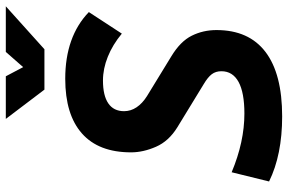

<svg xmlns="http://www.w3.org/2000/svg" viewBox="-178 -760 948 631"><g transform="rotate(-90 295.5 -444.0)"><path d="M229 9.8Q102.5 9.8 15.1 -33.2L45.4 -156.2Q145.5 -114.3 238.3 -114.3Q307.1 -114.3 342.3 -133.5Q377.4 -152.8 377.4 -189.9Q377.4 -208.5 367.7 -221.4Q357.9 -234.4 335 -248L193.4 -334.5Q147.5 -362.8 129.2 -404.8Q110.8 -446.8 110.8 -486.8Q110.8 -593.3 172.9 -648.2Q234.9 -703.1 352.5 -703.1Q491.2 -703.1 571.8 -625.5L501 -517.1Q464.4 -547.4 425 -563.2Q385.7 -579.1 346.7 -579.1Q297.4 -579.1 271.7 -561.5Q246.1 -543.9 246.1 -509.8Q246.1 -487.8 258.8 -468.8Q271.5 -449.7 295.4 -434.6L426.3 -354.5Q475.6 -324.7 494.1 -287.4Q512.7 -250 512.7 -206.1Q512.7 -99.6 440.7 -44.9Q368.7 9.8 229 9.8ZM316.9 -771.5 220.7 -898.4H360.8L394.5 -834.5H384.8L440.9 -898.4H590.8L449.7 -771.5Z"/></g></svg>

Font: Cascadia Code PL
Style: Italic
Weight: 400
Italic angle: -10°
Monospace: yes
Designer: Aaron Bell
Foundry: Saja Typeworks
Version: Version 2404.023